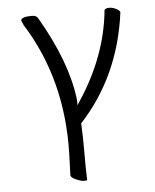

<svg xmlns="http://www.w3.org/2000/svg" viewBox="-49 -523 599 741"><g transform="rotate(-5 250.0 -152.5)"><path d="M259 174Q257 176 246.5 176Q236 176 216.5 167.5Q197 159 196 150Q196 149 197 124Q198 99 199 63Q206 -222 67 -443L59 -462Q61 -476 102 -476Q120 -476 126 -463Q228 -288 246 -144Q247 -139 247 -134V-117L256 -131Q366 -297 383 -474Q387 -481 401.5 -481Q416 -481 430 -473Q444 -465 443 -459Q411 -215 255 -46Q258 12 257.5 66Q257 120 259 174Z"/></g></svg>

Font: LXGW WenKai Mono TC Light
Style: Regular
Weight: 300
Designer: LXGW / Fontworks Inc.
Foundry: LXGW / Fontworks Inc.
Version: Version 1.330